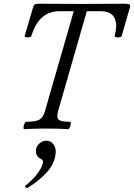

<svg xmlns="http://www.w3.org/2000/svg" viewBox="-20 -687 716 1026"><path d="M108.9 2.9Q105 1.5 105.7 -7.3Q106.4 -16.1 110.6 -26.1Q114.7 -36.1 119.1 -36.1Q171.4 -36.1 191.4 -48.1Q211.4 -60.1 220.2 -92.8L374 -627H297.9Q187.5 -627 147.9 -495.1Q146.5 -490.7 137.5 -488.5Q128.4 -486.3 119.9 -488Q111.3 -489.7 111.8 -494.1L158.2 -652.8Q161.1 -661.6 167.7 -664.3Q174.3 -667 191.9 -667Q230 -667 304.9 -666.5Q379.9 -666 418 -666Q455.6 -666 530 -666.5Q604.5 -667 642.1 -667Q663.1 -667 669.7 -664.3Q676.3 -661.6 675.8 -652.8L629.9 -494.1Q628.4 -489.7 619.1 -487.8Q609.9 -485.8 601.1 -487.8Q592.3 -489.7 592.8 -494.1Q601.1 -531.7 601.1 -545.9Q601.1 -627 518.1 -627H443.8L290 -91.8Q280.8 -58.1 294.2 -47.1Q307.6 -36.1 355 -36.1Q358.9 -34.7 358.2 -25.9Q357.4 -17.1 353.3 -7.1Q349.1 2.9 345.2 2.9Q286.6 0 227.1 0Q167.5 0 108.9 2.9ZM125 317.9Q120.6 320.3 116.2 314Q111.8 307.6 116.2 304.2Q147.9 280.3 174.1 248.3Q200.2 216.3 208 188Q212.9 168.5 202.1 164.1Q171.9 151.4 171.9 120.1Q171.9 97.2 188.7 81.1Q205.6 64.9 228 64.9Q250 64.9 263.9 82Q277.8 99.1 277.8 122.1Q277.8 153.8 262.9 185.1Q248 216.3 223.1 241.5Q198.2 266.6 174.3 284.9Q150.4 303.2 125 317.9Z"/></svg>

Font: Junicode SmCond
Style: Italic
Weight: 400
Width: 4
Italic angle: -11°
Designer: Peter S. Baker
Version: Version 2.206